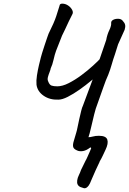

<svg xmlns="http://www.w3.org/2000/svg" viewBox="-20 -745 706 1052"><path d="M404 80Q384 72 381 60Q378 48 384 28.5Q390 9 398 -19Q401 -28 405 -48.5Q409 -69 414.5 -93.5Q420 -118 425 -138Q430 -158 434 -165L485 -302L562 -526Q567 -555 579 -580Q591 -605 589 -620Q589 -631 601.5 -637Q614 -643 630 -642Q646 -641 654 -629Q663 -620 665.5 -609Q668 -598 663 -582L627 -502L610 -448Q600 -420 592 -391.5Q584 -363 573 -335Q560 -307 547 -269Q534 -231 513 -173Q505 -154 496 -118Q487 -82 479 -46.5Q471 -11 464 9Q465 20 459.5 32Q454 44 454 55Q455 63 447 71.5Q439 80 427 82.5Q415 85 404 80ZM300 -199Q253 -197 219 -220.5Q185 -244 180 -281Q178 -303 182.5 -332Q187 -361 193.5 -388.5Q200 -416 204 -431Q205 -437 211 -455.5Q217 -474 224.5 -497.5Q232 -521 238.5 -539Q245 -557 246 -560Q277 -622 288 -656Q299 -690 306 -713Q307 -725 321 -725Q338 -725 353 -715Q368 -705 375.5 -690.5Q383 -676 375 -664Q367 -649 357 -628Q347 -607 337.5 -586Q328 -565 320 -550L287 -466Q280 -447 273.5 -418Q267 -389 258 -371Q257 -363 251.5 -349.5Q246 -336 242.5 -322.5Q239 -309 244 -299Q251 -280 262.5 -276Q274 -272 294 -272Q322 -272 356.5 -289.5Q391 -307 426 -333Q461 -359 490.5 -386Q520 -413 537 -432L562 -384Q556 -374 534 -352Q512 -330 481 -304Q450 -278 416 -254Q382 -230 351.5 -214.5Q321 -199 300 -199ZM456 282Q447 288 439.5 286Q432 284 421 280Q410 275 405.5 266Q401 257 403 243Q405 229 412 215Q419 201 424 186L449 135Q452 131 459 115Q466 99 472.5 84.5Q479 70 479 69Q480 66 478.5 64Q477 62 473 64Q454 79 435.5 82.5Q417 86 405.5 79.5Q394 73 395 56L406 17L461 7Q475 7 489 3Q503 -1 522 -1Q561 -1 568 20Q575 41 558 76Q551 91 543 108Q535 125 526 140Q527 140 520.5 153Q514 166 504 188Q494 210 483 236Q479 246 473 259.5Q467 273 456 282Z"/></svg>

Font: Caveat Medium
Style: Regular
Weight: 500
Designer: Pablo Impallari
Foundry: Pablo Impallari
Version: Version 2.000